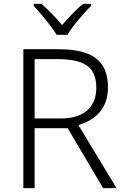

<svg xmlns="http://www.w3.org/2000/svg" viewBox="-20 -967 640 987"><path d="M271 -788H327C351 -831 410 -898 448 -937V-947H406C370 -917 331 -875 299 -838C268 -875 229 -917 193 -947H153V-937C189 -898 246 -831 271 -788ZM278 -714H100V0H158V-308H328L510 0H579L383 -324C470 -350 535 -408 535 -518C535 -660 449 -714 278 -714ZM273 -663C410 -663 475 -626 475 -516C475 -414 409 -358 293 -358H158V-663Z"/></svg>

Font: Noto Sans Gurmukhi Light
Style: Regular
Weight: 300
Designer: Jelle Bosma - Monotype Design Team
Foundry: Monotype Imaging Inc.
Version: Version 2.004